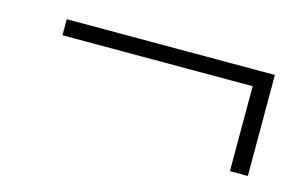

<svg xmlns="http://www.w3.org/2000/svg" viewBox="-43 -475 616 393"><g transform="rotate(15 265.0 -279.0)"><path d="M59 -352V-386H500V-172H462V-352Z"/></g></svg>

Font: Source Serif Pro Light
Style: Italic
Weight: 300
Italic angle: -12°
Designer: Frank Grießhammer
Foundry: Adobe Systems Incorporated
Version: Version 3.001;hotconv 1.0.111;makeotfexe 2.5.65597